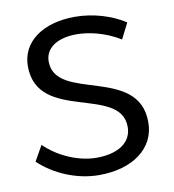

<svg xmlns="http://www.w3.org/2000/svg" viewBox="-80 -778 773 855"><g transform="rotate(-10 306.0 -350.5)"><path d="M505 -571 541 -642C481 -681 398 -707 315 -707C169 -707 71 -636 71 -526C71 -272 463 -372 462 -183C462 -114 401 -72 303 -72C225 -72 135 -108 70 -171L31 -102C98 -38 199 6 301 6C452 6 556 -70 556 -187C558 -443 166 -347 166 -531C166 -592 222 -629 309 -629C365 -629 439 -612 505 -571Z"/></g></svg>

Font: Juman Normal
Style: Regular
Weight: 300
Designer: Bandar Raffah (Arabic) Julieta Ulanovsky (Latin)
Foundry: Caramella
Version: Version 5.022;PS 005.022;hotconv 1.0.88;makeotf.lib2.5.64775